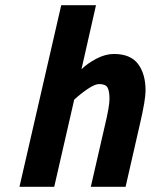

<svg xmlns="http://www.w3.org/2000/svg" viewBox="-20 -720 581 740"><path d="M216 -700H350L294 -453Q316 -475 351 -493.5Q386 -512 419 -512Q483 -512 512 -473.5Q541 -435 541 -371Q541 -335 520 -245L464 0H330L384 -235Q402 -310 402 -338Q402 -369 394.5 -382.5Q387 -396 362 -396Q346 -396 318.5 -377.5Q291 -359 266 -336L189 0H55Z"/></svg>

Font: Cairo
Style: Bold Italic
Weight: 700
Italic angle: -13°
Designer: Mohamed Gaber, Accademia di Belle Arti di Urbino and others
Foundry: Kief Type Foundry, Accademia di Belle Arti di Urbino and others
Version: Version 3.011